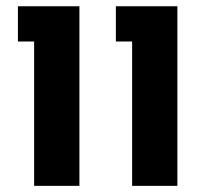

<svg xmlns="http://www.w3.org/2000/svg" viewBox="-20 -605 678 625"><path d="M410.1 0V-469.9H357.2V-584.6H557.4V0ZM91.1 0V-469.9H38.3V-584.6H238.5V0Z"/></svg>

Font: Heebo
Style: Regular
Weight: 400
Designer: Oded Ezer
Foundry: Ezer Type House
Version: Version 3.100